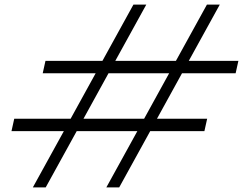

<svg xmlns="http://www.w3.org/2000/svg" viewBox="-20 -816 1058 836"><path d="M443 0H499L634 -245H870L882 -299H663.5L772.5 -497H1006L1018 -551H802L937 -796H881L746 -551H482L617 -796H561L426 -551H178L166 -497H396.5L287.5 -299H42L30 -245H258L123 0H179L314 -245H578ZM343.5 -299 452.5 -497H716.5L607.5 -299Z"/></svg>

Font: Beautique Display Medium
Style: Bold
Weight: 900
Italic angle: -12°
Designer: Nhat-Quang Ngo
Version: Version 1.100;Glyphs 3.2.3 (3260)